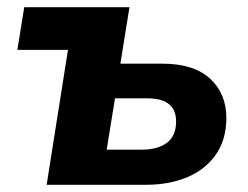

<svg xmlns="http://www.w3.org/2000/svg" viewBox="-20 -511 685 531"><path d="M109 0 168 -373H28L47 -491H338L313 -335H428Q516 -335 561 -293.5Q606 -252 606 -185Q606 -125 577 -83.5Q548 -42 498 -21Q448 0 385 0ZM275 -97H370Q416 -97 441.5 -116Q467 -135 467 -175Q467 -239 388 -239H298Z"/></svg>

Font: Nunito Sans ExtraBold
Style: Italic
Weight: 800
Italic angle: -9°
Designer: Vernon Adams
Foundry: Vernon Adams
Version: Version 3.006; ttfautohint (v1.8.3)